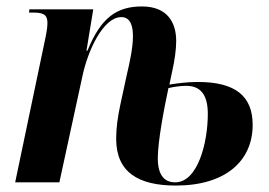

<svg xmlns="http://www.w3.org/2000/svg" viewBox="-20 -565 835 595"><path d="M505 -303 514 -346C521 -377 526 -410 526 -438C526 -495 499 -545 420 -545C342 -545 293 -511 251 -408H248L269 -536H71L70 -526H85C120 -526 127 -515 127 -493C127 -481 124 -462 120 -444L27 0H164L235 -327C252 -409 300 -512 356 -512C387 -512 392 -479 392 -452C392 -417 381 -367 374 -338L353 -241C345 -203 340 -170 340 -135C340 -31 409 10 525 10C680 10 763 -67 763 -178C763 -267 710 -311 593 -311C560 -311 532 -307 505 -303ZM523 0C488 0 469 -24 469 -75C469 -126 488 -227 502 -292C515 -295 536 -299 557 -299C601 -299 624 -272 624 -212C624 -123 593 0 523 0Z"/></svg>

Font: Noto Serif Display Condensed
Style: Bold Italic
Weight: 700
Width: 3
Italic angle: -12°
Designer: Monotype Design Team
Foundry: Monotype Imaging Inc.
Version: Version 2.009